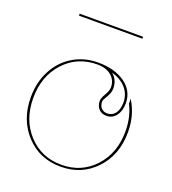

<svg xmlns="http://www.w3.org/2000/svg" viewBox="-131 -809 816 910"><g transform="rotate(20 277.5 -354.0)"><path d="M435.1 -700.2H115.2V-710H435.1ZM354.5 -500.5Q385.3 -475.6 386.2 -433.1Q386.2 -416 379.2 -400.6Q372.1 -385.3 364.7 -373.8Q357.4 -362.3 357.4 -355.5Q357.4 -334.5 368.7 -322.5Q379.9 -310.5 399.4 -310.5Q423.8 -310.5 439 -330.3Q454.1 -350.1 454.1 -386.2Q453.6 -426.8 428 -456.5Q402.3 -486.3 354.5 -500.5ZM277.3 -522.5Q361.8 -522.5 413.6 -485.1Q465.3 -447.8 465.8 -386.7Q465.8 -346.7 447.5 -322.5Q429.2 -298.3 399.4 -298.3Q375 -298.3 360.4 -314Q345.7 -329.6 345.7 -355.5Q345.7 -368.2 359.9 -392.3Q374 -416.5 374 -433.1Q373.5 -468.8 347.2 -490.7Q320.8 -512.7 277.3 -512.7Q175.8 -512.7 110.4 -441.2Q44.9 -369.6 44.9 -259.8Q44.9 -149.9 110.6 -78.6Q176.3 -7.3 277.3 -7.3Q378.4 -7.3 444.1 -78.6Q509.8 -149.9 509.8 -259.8Q509.8 -332 480.5 -389.2L480 -414.1Q522.5 -346.7 522.5 -259.8Q522.5 -146 453.1 -71.8Q383.8 2.4 277.3 2.4Q170.9 2.4 101.8 -71.8Q32.7 -146 32.7 -259.8Q32.7 -335 64 -394.8Q95.2 -454.6 151.1 -488.5Q207 -522.5 277.3 -522.5Z"/></g></svg>

Font: ZnikomitNo24
Style: Thin
Weight: 300
Designer: gluk
Foundry: gluk
Version: Version 0.55